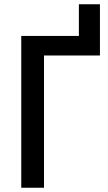

<svg xmlns="http://www.w3.org/2000/svg" viewBox="-20 -883 509 903"><path d="M450 -863V-622H187V0H80V-714H351V-863Z"/></svg>

Font: Noto Sans Display SemiCondensed Medium
Style: Regular
Weight: 500
Width: 4
Designer: Monotype Design Team
Foundry: Monotype Imaging Inc.
Version: Version 2.003